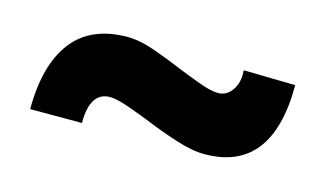

<svg xmlns="http://www.w3.org/2000/svg" viewBox="-38 -477 618 362"><g transform="rotate(15 270.5 -296.5)"><path d="M373 -210Q349 -210 316.5 -220.5Q284 -231 260 -241Q238 -250 212.5 -259Q187 -268 174 -268Q135 -268 135 -207H34Q34 -293 69.5 -339.5Q105 -386 177 -386Q201 -386 233 -374.5Q265 -363 288 -353Q308 -345 331 -336.5Q354 -328 368 -328Q385 -328 395.5 -343.5Q406 -359 404 -382L505 -380Q505 -210 373 -210Z"/></g></svg>

Font: Readex Pro SemiBold
Style: Regular
Weight: 600
Designer: Bonnie Shaver-Troup, Thomas Jockin
Foundry: Lexend
Version: Version 1.204; ttfautohint (v1.8.4.7-5d5b)